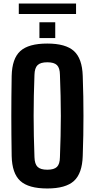

<svg xmlns="http://www.w3.org/2000/svg" viewBox="-20 -1055 535 1084"><path d="M246.9 9.1Q141.3 9.1 94.7 -33.4Q48 -75.9 45.9 -174.3Q44.9 -236.6 44.4 -292.2Q43.9 -347.7 43.9 -401Q43.9 -454.4 44.4 -509.7Q44.9 -565.1 45.9 -626.3Q48 -724.5 94.7 -766.8Q141.3 -809.1 246.9 -809.1Q350.9 -809.1 397.5 -766.8Q444.1 -724.5 447.1 -626.3Q449.3 -564.7 450.3 -509.4Q451.2 -454 451.2 -400.5Q451.2 -346.9 450.3 -291.6Q449.3 -236.3 447.1 -174.3Q444.1 -75.9 397.5 -33.4Q350.9 9.1 246.9 9.1ZM246.9 -96.8Q285.4 -96.8 301.7 -112.9Q317.9 -129 318.4 -167.9Q320.8 -229.6 322.1 -287Q323.5 -344.3 323.5 -400.2Q323.5 -456.2 322.1 -513.8Q320.8 -571.4 318.4 -632.7Q317.9 -671.3 301.7 -687.3Q285.4 -703.4 246.9 -703.4Q208.8 -703.4 192.2 -687.3Q175.6 -671.3 174.6 -632.7Q172.2 -571.9 171.1 -514.6Q169.9 -457.2 169.9 -401.3Q169.9 -345.3 171.1 -287.7Q172.2 -230.1 174.6 -167.9Q175.6 -129 192.2 -112.9Q208.8 -96.8 246.9 -96.8ZM202.6 -840V-929.3H291.9V-840ZM86.1 -1035.2H409.4V-975.8H86.1Z"/></svg>

Font: Big Shoulders Text SC Thin
Style: Regular
Weight: 100
Designer: Patric King
Foundry: XO Type Co
Version: Version 2.002